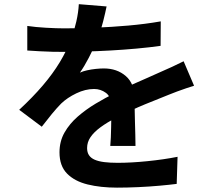

<svg xmlns="http://www.w3.org/2000/svg" viewBox="-20 -833 1040 912"><path d="M486.3 -802.4Q480.8 -774.5 470 -731.7Q459.1 -688.9 437.8 -634.9Q422.3 -598.1 401.7 -558.5Q381.2 -518.8 359.6 -488Q372.9 -494.3 393.1 -498.9Q413.3 -503.5 434.9 -505.7Q456.5 -507.9 473.1 -507.9Q535.7 -507.9 577.5 -471.8Q619.3 -435.6 619.3 -365.5Q619.3 -345.1 619.7 -316.3Q620.1 -287.5 621 -255.9Q621.8 -224.4 622.7 -194.1Q623.6 -163.7 623.6 -139.9H503.8Q505.6 -157.3 506.5 -180.6Q507.4 -203.9 507.9 -230Q508.4 -256.1 508.7 -280.5Q508.9 -304.9 508.9 -325.3Q508.7 -373.1 483.4 -391.7Q458.2 -410.3 426.8 -410.3Q385.3 -410.3 342.4 -389.6Q299.6 -369 270.5 -341.1Q248.8 -318.9 226.5 -291.8Q204.2 -264.6 178.4 -231.1L71.2 -311.4Q135.6 -371.1 183.3 -427Q231 -482.9 264.2 -537.9Q297.3 -593 318.1 -648Q333 -688.4 342.7 -731.6Q352.4 -774.7 354.4 -813.2ZM109.6 -709.8Q148.5 -704 198.1 -701.2Q247.6 -698.3 285.7 -698.3Q351.5 -698.3 430.2 -701.4Q508.8 -704.5 589.9 -711.6Q670.9 -718.7 743.6 -731.5L742.8 -615.2Q690 -607.8 628.5 -602.2Q566.9 -596.6 503.4 -593.1Q440 -589.6 382.1 -588.1Q324.3 -586.6 279 -586.6Q258.5 -586.6 229.3 -587.1Q200.1 -587.6 168.8 -589.5Q137.6 -591.4 109.6 -593.1ZM901.8 -425.8Q886.3 -421.2 864.7 -413.8Q843.1 -406.4 821.5 -398.5Q800 -390.6 782.9 -383.5Q734.5 -364.6 669 -337.6Q603.6 -310.7 533.5 -274.6Q488 -251.2 457.1 -228.3Q426.1 -205.4 409.9 -181.6Q393.7 -157.8 393.7 -129.8Q393.7 -109 402.8 -95.6Q411.8 -82.2 429.9 -74.3Q448.1 -66.4 475.3 -63Q502.4 -59.6 538.8 -59.6Q602.7 -59.6 680 -67.4Q757.4 -75.1 823.4 -88.2L819.3 40.5Q786.6 44.7 737.8 49.1Q688.9 53.5 636.3 55.9Q583.6 58.3 535.8 58.3Q457.7 58.3 396 43.1Q334.2 27.9 298.4 -8.6Q262.6 -45.1 262.6 -109.1Q262.6 -161.4 286.4 -203.4Q310.3 -245.3 349.2 -279.2Q388.1 -313 434.4 -340.8Q480.8 -368.5 525.6 -390.7Q572.2 -415.1 609.3 -432Q646.4 -448.8 678.7 -462.6Q711 -476.4 740.7 -490.3Q770 -503 797.2 -515.5Q824.4 -528 852.2 -542Z"/></svg>

Font: Noto Sans TC Thin
Style: Regular
Weight: 100
Designer: Ryoko NISHIZUKA 西塚涼子 (kana, bopomofo & ideographs); Paul D. Hunt (Latin, Greek & Cyrillic); Sandoll Communications 산돌커뮤니
Foundry: Adobe
Version: Version 2.004-H2;hotconv 1.0.118;makeotfexe 2.5.65603